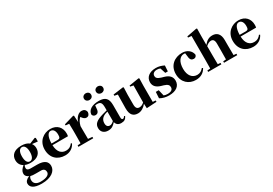

<svg xmlns="http://www.w3.org/2000/svg" viewBox="57 -2108 5197 3650"><g transform="rotate(-30 2655.5 -283.5)"><path d="M278 -221C220 -221 191 -281 191 -378C191 -475 223 -533 279 -533C334 -533 367 -476 367 -378C367 -281 335 -221 278 -221ZM372 35C436 35 459 73 459 116C459 174 395 215 263 215C172 215 117 174 117 101C117 68 125 46 142 24C174 33 202 35 261 35ZM596 -552 578 -563 450 -512C412 -544 356 -563 279 -563C121 -563 46 -485 46 -378C46 -312 75 -255 136 -222C76 -169 50 -132 50 -82C50 -32 79 -6 123 14C56 40 23 79 23 123C23 196 82 259 264 259C474 259 585 165 585 53C585 -37 526 -99 365 -99H218C162 -99 139 -118 139 -155C139 -177 145 -194 156 -212C189 -198 230 -190 278 -190C434 -190 509 -273 509 -378C509 -420 498 -457 475 -487L596 -474Z M801 -311C805 -466 850 -528 905 -528C958 -528 996 -482 996 -395C996 -333 984 -310 937 -310ZM1121 -130C1088 -84 1045 -54 975 -54C881 -54 806 -118 801 -274H1141C1146 -293 1147 -310 1147 -335C1147 -462 1066 -563 916 -563C773 -563 630 -463 630 -275C630 -88 752 17 917 17C1019 17 1099 -32 1140 -118Z M1436 -552 1422 -562 1205 -499V-475L1280 -467C1282 -419 1283 -386 1283 -321V-238C1283 -182 1282 -96 1281 -38L1213 -31V0H1538V-31L1446 -40C1445 -99 1444 -183 1444 -238V-321C1463 -395 1487 -438 1527 -475L1536 -463C1563 -427 1587 -403 1625 -403C1675 -403 1695 -440 1699 -484C1689 -544 1649 -563 1602 -563C1542 -563 1474 -511 1444 -409Z M2104 -665C2146 -665 2183 -692 2183 -740C2183 -786 2146 -813 2104 -813C2064 -813 2025 -786 2025 -740C2025 -692 2064 -665 2104 -665ZM1839 -665C1882 -665 1919 -692 1919 -740C1919 -786 1882 -813 1839 -813C1800 -813 1761 -786 1761 -740C1761 -692 1800 -665 1839 -665ZM2025 -97C1988 -64 1965 -51 1938 -51C1891 -51 1863 -79 1863 -139C1863 -212 1900 -259 1970 -288C1982 -293 2002 -299 2025 -305ZM1811 -504 1827 -510ZM2257 -75C2238 -45 2227 -37 2212 -37C2193 -37 2181 -50 2181 -88V-357C2181 -502 2124 -563 1982 -563C1827 -563 1740 -503 1732 -409C1740 -376 1765 -358 1801 -358C1839 -358 1873 -385 1876 -453L1883 -524C1898 -527 1911 -528 1925 -528C2001 -528 2025 -497 2025 -393V-332C1990 -323 1955 -314 1927 -306C1766 -259 1714 -210 1714 -119C1714 -35 1774 17 1860 17C1940 17 1978 -14 2029 -70C2044 -16 2081 17 2147 17C2211 17 2249 -6 2274 -61Z M2863 -34V-384L2867 -547L2854 -557L2637 -522V-500L2704 -487L2700 -117C2671 -88 2635 -69 2597 -69C2549 -69 2518 -94 2518 -174V-384L2524 -547L2511 -557L2289 -527V-500L2359 -486L2355 -189C2353 -37 2416 17 2516 17C2589 17 2655 -28 2701 -86L2706 14L2926 1V-29Z M3233 -353C3155 -377 3135 -407 3135 -444C3135 -494 3175 -525 3236 -525C3266 -525 3287 -520 3308 -510L3346 -392H3402L3410 -518C3351 -547 3300 -563 3233 -563C3086 -563 3004 -487 3004 -382C3004 -297 3057 -246 3147 -218L3205 -201C3285 -176 3304 -146 3304 -104C3304 -49 3262 -22 3186 -22C3154 -22 3129 -27 3104 -37L3073 -169H3009L3001 -33C3060 0 3121 17 3199 17C3350 17 3443 -51 3443 -167C3443 -249 3397 -305 3292 -336Z M3869 -449C3873 -375 3908 -351 3950 -351C3984 -351 4006 -368 4016 -404C4003 -494 3923 -563 3810 -563C3643 -563 3507 -458 3507 -272C3507 -86 3634 17 3786 17C3895 17 3968 -29 4014 -112L3994 -125C3958 -80 3915 -54 3857 -54C3750 -54 3677 -139 3677 -288C3677 -441 3742 -528 3831 -528C3840 -528 3849 -527 3859 -526Z M4639 -36C4638 -94 4637 -179 4637 -238V-368C4637 -504 4571 -563 4474 -563C4399 -563 4348 -533 4288 -462V-656L4291 -817L4277 -826L4056 -783V-757L4129 -750V-238C4129 -182 4128 -96 4127 -37L4061 -31V0H4350V-31L4292 -36C4291 -95 4290 -182 4290 -238V-434C4331 -471 4370 -488 4402 -488C4446 -488 4475 -460 4475 -382V-238C4475 -180 4474 -95 4473 -37L4409 -31V0H4699V-31Z M4931 -311C4935 -466 4980 -528 5035 -528C5088 -528 5126 -482 5126 -395C5126 -333 5114 -310 5067 -310ZM5251 -130C5218 -84 5175 -54 5105 -54C5011 -54 4936 -118 4931 -274H5271C5276 -293 5277 -310 5277 -335C5277 -462 5196 -563 5046 -563C4903 -563 4760 -463 4760 -275C4760 -88 4882 17 5047 17C5149 17 5229 -32 5270 -118Z"/></g></svg>

Font: Noto Serif KR Black
Style: Regular
Weight: 900
Version: Version 1.001;PS 1.001;hotconv 16.6.54;makeotf.lib2.5.65590